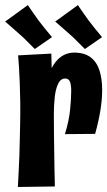

<svg xmlns="http://www.w3.org/2000/svg" viewBox="-39 -741 426 763"><path d="M219 -208Q235 -260 239.5 -304Q244 -348 244 -380Q244 -406 238.5 -417.5Q233 -429 220 -429Q202 -429 192 -408Q182 -387 178.5 -354.5Q175 -322 175 -287L128 -244Q128 -310 134.5 -358.5Q141 -407 153 -440Q165 -473 181 -493.5Q197 -514 216 -523Q235 -532 255 -532Q297 -532 321.5 -513Q346 -494 356.5 -460.5Q367 -427 367 -384Q367 -344 359.5 -299.5Q352 -255 339 -209ZM32 2Q34 -36 35.5 -65Q37 -94 38 -122Q39 -150 39.5 -179.5Q40 -209 41 -246Q42 -294 41.5 -335.5Q41 -377 39.5 -412Q38 -447 36.5 -474Q35 -501 33 -521L165 -528Q166 -498 166.5 -464Q167 -430 169.5 -387.5Q172 -345 175 -287Q175 -244 175.5 -207.5Q176 -171 176.5 -137.5Q177 -104 177.5 -70.5Q178 -37 179 0ZM298 -546Q300 -545 289.5 -555Q279 -565 265 -579.5Q251 -594 239 -604Q227 -615 213 -627Q199 -639 189.5 -647.5Q180 -656 180 -655L271 -721Q270 -722 276.5 -712Q283 -702 293.5 -687.5Q304 -673 313 -660Q325 -644 338 -628Q351 -612 359.5 -602Q368 -592 366 -593ZM99 -546Q101 -545 90.5 -555Q80 -565 66 -579.5Q52 -594 40 -604Q28 -615 14 -627Q0 -639 -9.5 -647.5Q-19 -656 -19 -655L72 -721Q71 -722 77.5 -712Q84 -702 94.5 -687.5Q105 -673 114 -660Q126 -644 139 -628Q152 -612 160.5 -602Q169 -592 167 -593Z"/></svg>

Font: Truculenta Black
Style: Regular
Weight: 900
Version: Version 1.002